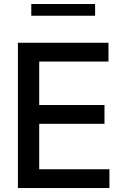

<svg xmlns="http://www.w3.org/2000/svg" viewBox="-20 -948 637 968"><path d="M70.3 0V-732.4H526.9V-637.7H177.7V-418.5H506.8V-323.7H177.7V-94.7H531.7V0ZM459.5 -868.7H137.7V-927.7H459.5Z"/></svg>

Font: Kumbh Sans Medium
Style: Regular
Weight: 500
Version: Version 1.005